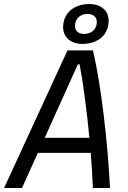

<svg xmlns="http://www.w3.org/2000/svg" viewBox="-40 -948 645 968"><path d="M-19.5 0H70.8L150.9 -177.2H417.5C422.4 -115.7 426.3 -55.2 428.2 0H514.6C503.4 -226.6 470.2 -519 428.7 -693.8H300.3ZM185.5 -253.4 352.5 -623.5H361.3C378.9 -531.7 397.5 -393.6 410.6 -253.4ZM375.5 -726.6C455.1 -726.6 507.8 -773.4 507.8 -843.8C507.8 -894 469.2 -927.7 410.6 -927.7C331.1 -927.7 278.3 -880.9 278.3 -810.5C278.3 -760.3 316.9 -726.6 375.5 -726.6ZM384.3 -776.9C356.4 -776.9 337.9 -792.5 337.9 -815.9C337.9 -853 363.8 -877.9 401.9 -877.9C429.7 -877.9 448.2 -861.8 448.2 -838.4C448.2 -801.3 422.4 -776.9 384.3 -776.9Z"/></svg>

Font: Cascadia Code SemiLight
Style: Italic
Weight: 350
Italic angle: -10°
Monospace: yes
Designer: Aaron Bell
Foundry: Saja Typeworks
Version: Version 2404.023